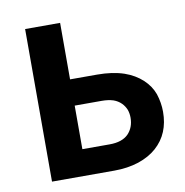

<svg xmlns="http://www.w3.org/2000/svg" viewBox="-64 -574 613 636"><g transform="rotate(-10 242.5 -256.5)"><path d="M178.7 -88.4H270.5Q312.5 -88.4 333.5 -109.4Q354 -130.9 354 -163.6Q354 -177.7 349.6 -190.4Q344.2 -203.6 334.5 -213.4Q323.7 -224.1 308.6 -229.5Q291.5 -234.9 270 -234.9H178.7ZM178.7 -323.2H269.5Q321.3 -323.2 359.9 -310.1Q395 -297.9 419.9 -274.9Q443.4 -252.9 453.6 -224.6Q463.4 -194.3 463.4 -164.1Q463.4 -127.4 451.2 -98.1Q439 -68.4 413.6 -45.9Q389.2 -24.4 353 -12.2Q315.4 0 271 0H61V-513.2H178.7Z"/></g></svg>

Font: Lato-SemiBold
Style: Bold
Weight: 500
Designer: Lukasz Dziedzic with Adam Twardoch and Botio Nikoltchev
Foundry: tyPoland Lukasz Dziedzic
Version: ""